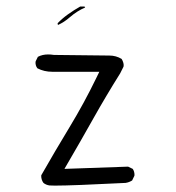

<svg xmlns="http://www.w3.org/2000/svg" viewBox="-20 -584 540 589"><path d="M156.7 -512.7 157.7 -507.3Q177.2 -516.1 194.3 -531.2Q216.3 -550.3 241.2 -561Q240.7 -562.5 239.3 -564H226.1Q207 -553.2 188.5 -540Q171.4 -527.8 156.7 -512.7ZM148.4 -14.6Q202.1 -14.6 365.2 -22.9Q375.5 -24.4 385.3 -30.3L392.1 -44.4Q392.6 -45.9 392.6 -46.9Q392.6 -58.1 387.2 -65.9L373 -72.8L177.7 -65.9Q229 -153.8 267.3 -222.2Q305.7 -290.5 348.6 -358.9L358.9 -379.4Q359.4 -380.9 359.4 -384.3Q359.4 -387.7 357.9 -392.8Q356.4 -397.9 353 -403.3Q335.9 -413.6 315.4 -413.6L145.5 -415.5Q135.7 -417 127.9 -417Q109.9 -417 96.2 -409.7L89.4 -396Q88.9 -394.5 88.9 -391.4Q88.9 -388.2 90.1 -383.5Q91.3 -378.9 94.7 -374.5Q115.2 -363.8 140.6 -363.8Q144 -363.8 147.9 -363.8H284.7L275.4 -344.7Q238.3 -268.1 193.6 -194.3Q148.9 -120.6 106.9 -46.9Q106.4 -45.9 106.4 -44.9Q106.4 -32.2 113.3 -22.9Q121.1 -16.6 131.8 -15.1Q138.2 -14.6 148.4 -14.6Z"/></svg>

Font: NaikaiFont
Style: ExtraLight
Weight: 200
Version: Version 1.89